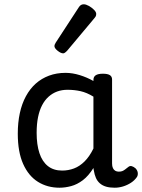

<svg xmlns="http://www.w3.org/2000/svg" viewBox="-20 -859 664 896"><path d="M258 17Q201 17 157 -10.5Q113 -38 88 -94Q63 -150 63 -235Q63 -287 72.5 -331Q82 -375 101 -410Q120 -445 147 -469Q174 -493 209 -506Q244 -519 286 -519Q318 -519 352 -508.5Q386 -498 416 -481V-486Q416 -501 427 -508Q438 -515 460 -515Q482 -515 492.5 -508.5Q503 -502 503 -488V-96Q503 -83 507 -74.5Q511 -66 518 -62Q525 -58 534 -58Q544 -58 550.5 -60.5Q557 -63 563.5 -68Q570 -73 579 -80Q586 -86 595 -83.5Q604 -81 613 -73Q622 -63 623 -52Q624 -41 619 -33Q608 -17 591 -6Q574 5 554.5 11Q535 17 515 17Q492 17 475 12Q458 7 446 -3.5Q434 -14 427.5 -29Q421 -44 418 -63Q418 -64 417 -67.5Q416 -71 416 -75Q393 -38 366.5 -18Q340 2 312 9.5Q284 17 258 17ZM151 -239Q151 -184 164 -144.5Q177 -105 203.5 -84Q230 -63 270 -63Q299 -63 325.5 -73Q352 -83 375 -106Q398 -129 416 -166V-408Q385 -427 356 -433.5Q327 -440 295 -440Q269 -440 247 -432Q225 -424 207 -408Q189 -392 176.5 -368Q164 -344 157.5 -312Q151 -280 151 -239ZM275 -610Q264 -610 249 -622Q234 -634 234 -644Q234 -647 235 -650Q236 -653 240 -660L347 -824Q352 -832 357.5 -835.5Q363 -839 371 -839Q381 -839 394.5 -831.5Q408 -824 418.5 -813.5Q429 -803 429 -794Q429 -787 426.5 -782.5Q424 -778 417 -770L294 -623Q282 -610 275 -610Z"/></svg>

Font: Playwrite ES Deco
Style: Regular
Weight: 400
Designer: Veronika Burian, José Scaglione
Foundry: TypeTogether
Version: Version 1.002